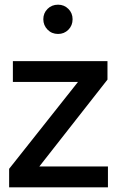

<svg xmlns="http://www.w3.org/2000/svg" viewBox="-20 -800 500 820"><path d="M19 0H441V-89H148L439 -460V-539H35V-450H313L19 -79ZM228 -655Q254 -655 272 -673Q290 -691 290 -718Q290 -744 272 -762Q254 -780 228 -780Q201 -780 183 -762Q165 -744 165 -718Q165 -692 183 -673.5Q201 -655 228 -655Z"/></svg>

Font: Plus Jakarta Sans Medium
Style: Regular
Weight: 500
Designer: Gumpita Rahayu
Foundry: Tokotype
Version: Version 2.004; ttfautohint (v1.8.3)